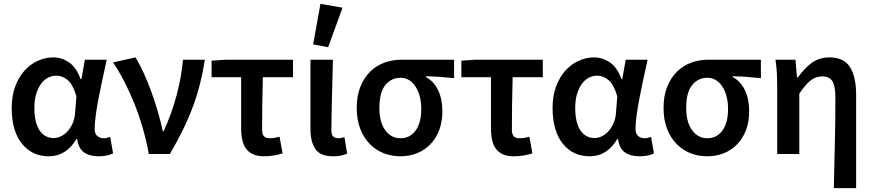

<svg xmlns="http://www.w3.org/2000/svg" viewBox="-20 -802 4547 1000"><path d="M234 12Q147 12 94 -54Q41 -120 41 -240Q41 -302 59 -351Q77 -400 107 -433.5Q137 -467 176 -485Q215 -503 257 -503Q301 -503 339 -477.5Q377 -452 400 -390H404L422 -491H536Q526 -446 515 -395.5Q504 -345 494.5 -296Q485 -247 479 -204Q473 -161 473 -130Q473 -105 487 -93.5Q501 -82 521 -82Q535 -82 554 -89L569 -3Q557 3 538.5 7.5Q520 12 494 12Q446 12 417 -9Q388 -30 382 -78H378Q325 12 234 12ZM260 -83Q280 -83 299.5 -93Q319 -103 334 -120.5Q349 -138 359 -161.5Q369 -185 371 -212L378 -300Q360 -362 332.5 -385Q305 -408 273 -408Q252 -408 231.5 -398Q211 -388 195 -367Q179 -346 169 -314.5Q159 -283 159 -241Q159 -163 186 -123Q213 -83 260 -83Z M755 0Q730 -137 680.5 -260.5Q631 -384 569 -477L686 -503Q708 -467 730 -418.5Q752 -370 770.5 -318Q789 -266 804 -214Q819 -162 828 -118H832Q873 -207 899 -303Q925 -399 933 -491H1047Q1037 -426 1022 -366.5Q1007 -307 985 -247.5Q963 -188 933.5 -127.5Q904 -67 865 0Z M1356 12Q1322 12 1299 2Q1276 -8 1262 -27Q1248 -46 1242 -73Q1236 -100 1236 -134V-400H1082V-486L1154 -491H1506V-400H1349Q1347 -326 1346 -256.5Q1345 -187 1345 -128Q1345 -102 1355 -92Q1365 -82 1384 -82Q1397 -82 1409.5 -84Q1422 -86 1436 -90L1452 -3Q1432 3 1408 7.5Q1384 12 1356 12Z M1715 12Q1648 12 1622.5 -26Q1597 -64 1597 -129V-491H1714Q1713 -445 1711.5 -395.5Q1710 -346 1709 -298Q1708 -250 1707 -205Q1706 -160 1706 -123Q1706 -100 1715.5 -91Q1725 -82 1743 -82Q1757 -82 1774 -88L1788 -2Q1774 4 1757.5 8Q1741 12 1715 12ZM1611 -571 1649 -782 1764 -762 1689 -556Z M2065 12Q2018 12 1977 -4.5Q1936 -21 1905 -53Q1874 -85 1856 -132Q1838 -179 1838 -240Q1838 -304 1857.5 -351.5Q1877 -399 1909 -430Q1941 -461 1983 -476Q2025 -491 2070 -491H2345V-395Q2304 -399 2271 -401.5Q2238 -404 2198 -405V-401Q2240 -378 2262 -332Q2284 -286 2284 -223Q2284 -168 2267.5 -124.5Q2251 -81 2221.5 -50.5Q2192 -20 2152 -4Q2112 12 2065 12ZM2066 -82Q2115 -82 2144.5 -122Q2174 -162 2174 -234Q2174 -267 2167 -296.5Q2160 -326 2146 -348.5Q2132 -371 2112 -384Q2092 -397 2067 -397Q2018 -397 1987 -359Q1956 -321 1956 -240Q1956 -166 1986.5 -124Q2017 -82 2066 -82Z M2657 12Q2623 12 2600 2Q2577 -8 2563 -27Q2549 -46 2543 -73Q2537 -100 2537 -134V-400H2383V-486L2455 -491H2807V-400H2650Q2648 -326 2647 -256.5Q2646 -187 2646 -128Q2646 -102 2656 -92Q2666 -82 2685 -82Q2698 -82 2710.5 -84Q2723 -86 2737 -90L2753 -3Q2733 3 2709 7.5Q2685 12 2657 12Z M3051 12Q2964 12 2911 -54Q2858 -120 2858 -240Q2858 -302 2876 -351Q2894 -400 2924 -433.5Q2954 -467 2993 -485Q3032 -503 3074 -503Q3118 -503 3156 -477.5Q3194 -452 3217 -390H3221L3239 -491H3353Q3343 -446 3332 -395.5Q3321 -345 3311.5 -296Q3302 -247 3296 -204Q3290 -161 3290 -130Q3290 -105 3304 -93.5Q3318 -82 3338 -82Q3352 -82 3371 -89L3386 -3Q3374 3 3355.5 7.5Q3337 12 3311 12Q3263 12 3234 -9Q3205 -30 3199 -78H3195Q3142 12 3051 12ZM3077 -83Q3097 -83 3116.5 -93Q3136 -103 3151 -120.5Q3166 -138 3176 -161.5Q3186 -185 3188 -212L3195 -300Q3177 -362 3149.5 -385Q3122 -408 3090 -408Q3069 -408 3048.5 -398Q3028 -388 3012 -367Q2996 -346 2986 -314.5Q2976 -283 2976 -241Q2976 -163 3003 -123Q3030 -83 3077 -83Z M3663 12Q3616 12 3575 -4.5Q3534 -21 3503 -53Q3472 -85 3454 -132Q3436 -179 3436 -240Q3436 -304 3455.5 -351.5Q3475 -399 3507 -430Q3539 -461 3581 -476Q3623 -491 3668 -491H3943V-395Q3902 -399 3869 -401.5Q3836 -404 3796 -405V-401Q3838 -378 3860 -332Q3882 -286 3882 -223Q3882 -168 3865.5 -124.5Q3849 -81 3819.5 -50.5Q3790 -20 3750 -4Q3710 12 3663 12ZM3664 -82Q3713 -82 3742.5 -122Q3772 -162 3772 -234Q3772 -267 3765 -296.5Q3758 -326 3744 -348.5Q3730 -371 3710 -384Q3690 -397 3665 -397Q3616 -397 3585 -359Q3554 -321 3554 -240Q3554 -166 3584.5 -124Q3615 -82 3664 -82Z M4323 178Q4324 119 4325.5 56Q4327 -7 4328.5 -68.5Q4330 -130 4330.5 -187.5Q4331 -245 4331 -293Q4331 -354 4315.5 -379Q4300 -404 4262 -404Q4229 -404 4202.5 -383.5Q4176 -363 4143 -314V0H4028V-348Q4028 -377 4026.5 -414Q4025 -451 4019 -491H4123L4131 -398H4135Q4170 -447 4208.5 -475Q4247 -503 4300 -503Q4375 -503 4407 -452.5Q4439 -402 4439 -308V178Z"/></svg>

Font: Processing Sans Pro Semibold
Style: Regular
Weight: 600
Designer: Paul D. Hunt
Foundry: Adobe Systems Incorporated
Version: Version 2.020;PS 2.000;hotconv 1.0.86;makeotf.lib2.5.63406